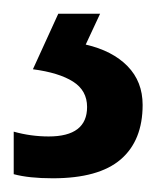

<svg xmlns="http://www.w3.org/2000/svg" viewBox="-25 -20 233 280"><path d="M183 133Q183 185 151 212.5Q119 240 52 240Q17 240 -5 234V172Q20 179 46 179Q102 179 102 136Q102 112 81.5 99Q61 86 23 81L60 0H121L100 45Q139 54 161 76.5Q183 99 183 133Z"/></svg>

Font: Noto Sans Malayalam Condensed Medium
Style: Regular
Weight: 500
Width: 3
Designer: Jelle Bosma - Monotype Design Team
Foundry: Monotype Imaging Inc.
Version: Version 2.104; ttfautohint (v1.8.4.7-5d5b)